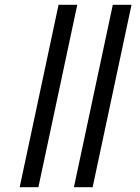

<svg xmlns="http://www.w3.org/2000/svg" viewBox="-20 -780 582 800"><path d="M366 0 528 -760H450L288 0ZM140 0 302 -760H224L62 0Z"/></svg>

Font: BC Sans
Style: Italic
Weight: 400
Italic angle: -12°
Designer: Monotype Design Team
Designer: Province of B.C.
Foundry: Monotype Imaging Inc.
Version: Version 2.000;GOOG;noto-source:20170915:90ef993387c0